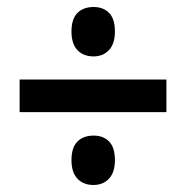

<svg xmlns="http://www.w3.org/2000/svg" viewBox="-20 -626 533 548"><path d="M247 -465Q218 -465 201 -483Q184 -501 184 -536Q184 -572 201 -589Q218 -606 247 -606Q275 -606 291.5 -589Q308 -572 308 -536Q308 -501 291 -483Q274 -465 247 -465ZM36 -306V-399H455V-306ZM247 -98Q218 -98 201 -116Q184 -134 184 -169Q184 -205 201 -222Q218 -239 247 -239Q275 -239 291.5 -222Q308 -205 308 -169Q308 -134 291 -116Q274 -98 247 -98Z"/></svg>

Font: Noto Sans Georgian Condensed SemiBold
Style: Regular
Weight: 600
Width: 3
Designer: Monotype Design Team, Akaki Razmadze
Foundry: Google LLC
Version: Version 2.005; ttfautohint (v1.8.4.7-5d5b)